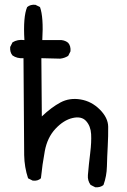

<svg xmlns="http://www.w3.org/2000/svg" viewBox="-20 -786 540 818"><path d="M385.7 11.7 366.2 2Q352.5 -16.6 354.5 -40Q358.4 -86.9 364.3 -133.8Q370.1 -180.7 368.2 -214.8Q366.2 -249 346.7 -270.5Q327.1 -292 289.1 -283.2Q251 -274.4 216.3 -237.3Q181.6 -200.2 170.9 -142.6Q160.2 -85 154.3 -26.4Q140.6 -13.7 119.1 -16.6L99.6 -26.4Q84 -73.2 83 -125Q82 -176.8 80.1 -538.1Q52.7 -536.1 33.2 -549.8Q21.5 -563.5 23.4 -585.9L33.2 -605.5Q54.7 -619.1 84 -615.2Q78.1 -714.8 95.7 -755.9Q109.4 -767.6 130.9 -765.6L150.4 -755.9Q166 -712.9 160.2 -615.2H242.2Q258.8 -613.3 270.5 -603.5Q282.2 -589.8 280.3 -567.4L270.5 -547.9Q254.9 -538.1 236.3 -536.1L156.2 -538.1L158.2 -290Q199.2 -329.1 237.8 -349.6Q276.4 -370.1 323.2 -362.3Q370.1 -354.5 405.3 -319.3Q440.4 -284.2 440.9 -246.1Q441.4 -208 439 -163.1Q436.5 -118.2 435.5 -77.1Q434.6 -36.1 420.9 2Q407.2 13.7 385.7 11.7Z"/></svg>

Font: JasonHandwriting4
Style: Regular
Weight: 400
Version: Version 1.01.21